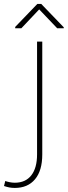

<svg xmlns="http://www.w3.org/2000/svg" viewBox="-97 -739 343 973"><path d="M90.8 -528.3H117.2V43.5Q117.2 126 80.3 169.7Q43.5 213.4 -22 213.4Q-37.1 213.4 -49.8 210.9Q-62.5 208.5 -76.7 203.6L-70.3 178.2Q-62.5 181.2 -49.1 184.1Q-35.6 187 -22 187Q32.2 187 61.5 149.7Q90.8 112.3 90.8 43.5ZM111.8 -719.2 226.1 -600.6V-595.7H192.9L101.6 -691.4L11.2 -595.7H-20V-602.5L92.3 -719.2Z"/></svg>

Font: Vazirmatn UI FD Thin
Style: Regular
Weight: 100
Designer: Saber Rastikerdar
Foundry: Saber Rastikerdar
Version: Version 33.003